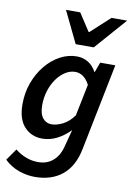

<svg xmlns="http://www.w3.org/2000/svg" viewBox="-104 -815 744 1088"><g transform="rotate(10 268.5 -270.5)"><path d="M174 211Q129 211 83 195Q37 179 -1 143L46 76Q73 98 107 111.5Q141 125 178 125Q231 125 265.5 94Q300 63 313 8L338 -87Q303 -51 262.5 -30.5Q222 -10 178 -10Q116 -10 75.5 -53.5Q35 -97 35 -183Q35 -250 56.5 -308Q78 -366 114.5 -410Q151 -454 197 -478.5Q243 -503 293 -503Q329 -503 358.5 -484.5Q388 -466 404 -434H407L428 -491H515L415 7Q395 109 333 160Q271 211 174 211ZM217 -99Q246 -99 281 -116.5Q316 -134 344 -173L381 -355Q364 -387 343 -401Q322 -415 299 -415Q269 -415 241.5 -397.5Q214 -380 192.5 -350Q171 -320 158.5 -280.5Q146 -241 146 -197Q146 -148 165.5 -123.5Q185 -99 217 -99ZM273 -570 185 -752H267L333 -651H337L447 -752H537L377 -570Z"/></g></svg>

Font: Source Sans 3 ExtraLight SemiBold
Style: Italic
Weight: 600
Italic angle: -11°
Version: Version 3.052;hotconv 1.1.0;makeotfexe 2.6.0